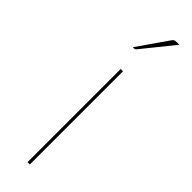

<svg xmlns="http://www.w3.org/2000/svg" viewBox="-246 -711 714 714"><g transform="rotate(45 111.0 -354.0)"><path d="M117 -490V0H105V-490ZM195.5 -708 94.5 -583Q91 -579 86.5 -579H79.5L161.5 -697Q166 -704 170 -706Q174 -708 182.5 -708Z"/></g></svg>

Font: Lato TR Hairline
Style: Regular
Weight: 250
Designer: Lukasz Dziedzic
Foundry: Lukasz Dziedzic
Version: Version 1.104 2013